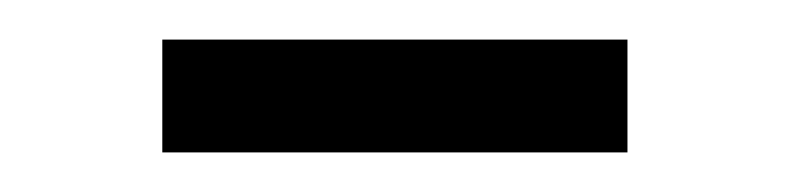

<svg xmlns="http://www.w3.org/2000/svg" viewBox="-20 -334 399 97"><path d="M62 -257V-314H297V-257Z"/></svg>

Font: Azeri Sans Light
Style: Regular
Weight: 300
Designer: Hector Gatti & Omnibus-Type (original fonts) / Cristiano Sobral (main changes and remastering)
Version: Version 1.000; ttfautohint (v1.6)